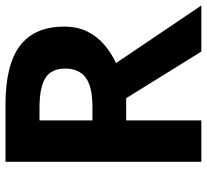

<svg xmlns="http://www.w3.org/2000/svg" viewBox="-47 -707 754 700"><g transform="rotate(-90 330.0 -357.0)"><path d="M298 -714Q444 -714 513.5 -661Q583 -608 583 -500Q583 -451 564.5 -414.5Q546 -378 515.5 -352.5Q485 -327 450 -311L660 0H492L322 -274H241V0H90V-714ZM287 -590H241V-397H290Q365 -397 397.5 -422Q430 -447 430 -496Q430 -547 395.5 -568.5Q361 -590 287 -590Z"/></g></svg>

Font: Noto Sans Gunjala Gondi
Style: Regular
Weight: 400
Designer: Ek Type
Foundry: Ek Type
Version: Version 1.004